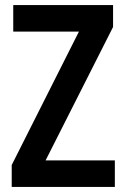

<svg xmlns="http://www.w3.org/2000/svg" viewBox="-20 -734 495 754"><path d="M431 0H26V-86L290 -610H32V-714H424V-628L159 -104H431Z"/></svg>

Font: Noto Sans Condensed SemiBold
Style: Regular
Weight: 600
Width: 3
Designer: Monotype Design Team
Foundry: Monotype Imaging Inc.
Version: Version 2.013; ttfautohint (v1.8.4.7-5d5b)